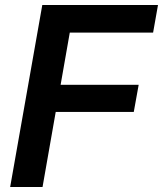

<svg xmlns="http://www.w3.org/2000/svg" viewBox="-20 -745 650 765"><path d="M148.5 -725H609.5L590 -615H258L221.5 -407H532.5L513 -299H202L149.5 0H20.5Z"/></svg>

Font: JuliaMono BoldItalic
Style: Regular
Weight: 700
Italic angle: -9°
Monospace: yes
Designer: cormullion
Foundry: corm
Version: Version 0.049; ttfautohint (v1.8.4)